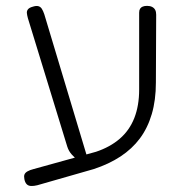

<svg xmlns="http://www.w3.org/2000/svg" viewBox="-20 -600 642 654"><path d="M107 31Q95 34 85.5 33.5Q76 33 70.5 27Q65 21 63 10Q61 0 63.5 -6Q66 -12 74 -16.5Q82 -21 94 -24L307 -83Q355 -99 388 -127.5Q421 -156 437.5 -198Q454 -240 454 -295V-557Q454 -565 457 -570Q460 -575 466 -577.5Q472 -580 481 -580Q491 -580 498 -576.5Q505 -573 508.5 -566.5Q512 -560 512 -550L511 -319Q511 -259 497 -211.5Q483 -164 456.5 -128.5Q430 -93 390.5 -67Q351 -41 299 -24ZM245 -55Q236 -61 225 -73Q214 -85 209 -101L75 -538Q72 -549 71.5 -556Q71 -563 75.5 -568.5Q80 -574 91 -577Q103 -581 110.5 -579Q118 -577 122.5 -570Q127 -563 131 -551L277 -65Z"/></svg>

Font: Fredoka Light
Style: Regular
Weight: 300
Designer: Ben Nathan
Foundry: Milena B. Brandão, Ben Nathan
Version: Version 2.001